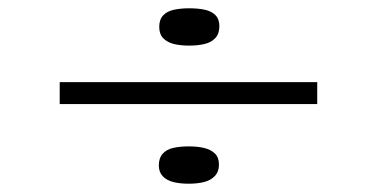

<svg xmlns="http://www.w3.org/2000/svg" viewBox="-20 -524 911 463"><path d="M124 -273V-326H745V-273ZM435 -81Q414 -81 398 -85Q382 -89 372.5 -99Q363 -109 363 -125Q363 -143 372.5 -153.5Q382 -164 398.5 -167.5Q415 -171 435 -171Q457 -171 473 -167Q489 -163 498.5 -153.5Q508 -144 508 -127Q508 -110 498 -99.5Q488 -89 472 -85Q456 -81 435 -81ZM436 -414Q415 -414 399 -418Q383 -422 373.5 -432Q364 -442 364 -459Q364 -477 373.5 -487Q383 -497 399.5 -500.5Q416 -504 436 -504Q458 -504 474 -500.5Q490 -497 499.5 -487.5Q509 -478 509 -461Q509 -443 499.5 -432.5Q490 -422 473.5 -418Q457 -414 436 -414Z"/></svg>

Font: Lexend Zetta ExtraLight
Style: Regular
Weight: 250
Version: Version 1.007